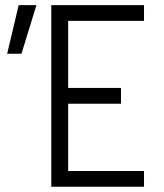

<svg xmlns="http://www.w3.org/2000/svg" viewBox="-20 -713 626 733"><path d="M175.8 0V-693.4H529.8V-633.3H240.2V-377.4H441.9V-316.9H240.2V-60.1H529.8V0ZM7.3 -507.8 51.3 -693.4H119.1L62 -507.8Z"/></svg>

Font: CaskaydiaCove NFP Light
Style: Regular
Weight: 300
Designer: Aaron Bell
Foundry: Saja Typeworks
Version: Version 2111.001; VTT 6.35;Nerd Fonts 3.1.1